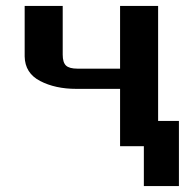

<svg xmlns="http://www.w3.org/2000/svg" viewBox="-20 -492 660 646"><path d="M63 -306V-472H191V-308Q191 -282 202 -271.5Q213 -261 241 -261H384V-472H512V-85H582V134H464V0H384V-193H237Q166 -193 115 -219.5Q64 -246 63 -302Z"/></svg>

Font: Coval
Style: Heavy
Weight: 900
Foundry: Context Ltd
Version: Version 001.000